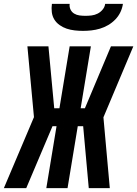

<svg xmlns="http://www.w3.org/2000/svg" viewBox="-51 -975 711 995"><path d="M518 0H409L380 -321H352L299 0H189L242 -321H221L85 0H-31L125 -368L91 -735H200L230 -414H257L310 -735H420L367 -414H389L524 -735H640L485 -367ZM379 -815Q357 -815 335.5 -817.5Q314 -820 294.5 -826.5Q275 -833 258 -845Q241 -857 230.5 -874Q220 -891 217.5 -912Q215 -933 218 -955H310Q308 -939 314.5 -925.5Q321 -912 333.5 -904.5Q346 -897 361 -895Q376 -893 392 -893Q408 -893 424 -895Q440 -897 455 -904.5Q470 -912 481 -925.5Q492 -939 494 -955H586Q583 -933 573 -912Q563 -891 546.5 -874Q530 -857 509.5 -845Q489 -833 467 -826.5Q445 -820 423 -817.5Q401 -815 379 -815Z"/></svg>

Font: Iosevka SS04 Extended
Style: Bold Italic
Weight: 700
Width: 7
Italic angle: -9°
Monospace: yes
Designer: Belleve Invis
Foundry: Belleve Invis
Version: Version 19.0.0; ttfautohint (v1.8.4)